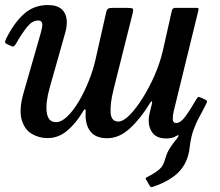

<svg xmlns="http://www.w3.org/2000/svg" viewBox="-35 -552 896 782"><path d="M-10.5 -393.5Q20.5 -456.5 61.2 -494Q102 -531.5 160 -531.5Q199 -531.5 218 -512.8Q237 -494 237 -461Q237 -442.5 232 -423.5L167 -193.5Q150 -132.5 155.5 -93.5Q161 -54.5 193 -54.5Q215 -54.5 239.2 -77.8Q263.5 -101 286 -139Q308.5 -177 326.5 -222Q344.5 -267 354 -309.5L397.5 -502Q400.5 -514 405.8 -517Q411 -520 426 -520H483.5Q503 -520 506 -516.2Q509 -512.5 505 -496.5L427.5 -187.5Q413 -129 415.5 -93Q418 -57 447 -57Q466.5 -57 492.5 -83Q518.5 -109 545.5 -151.8Q572.5 -194.5 594.8 -245.5Q617 -296.5 628.5 -346.5L665 -509Q667.5 -520 679.5 -520H761.5Q771 -520 772.8 -518.5Q774.5 -517 773 -509.5L672 -97Q668.5 -82 668.8 -66.5Q669 -51 682.5 -51Q700.5 -51 720.5 -78.2Q740.5 -105.5 763 -145Q768 -153.5 771.2 -156Q774.5 -158.5 782 -155L798 -147.5Q806 -144 807.8 -140.8Q809.5 -137.5 804.5 -128.5Q789.5 -98.5 776 -74Q762.5 -49.5 752.5 -21.2Q742.5 7 737.5 48.5Q731 107.5 696 145.5Q661 183.5 590.5 208Q582.5 210.5 580.2 210Q578 209.5 573.5 202.5L561 181Q556.5 174 559.5 172Q562.5 170 569.5 166.5Q600 150.5 615 136.8Q630 123 635.5 102Q643.5 74.5 652.2 59Q661 43.5 677.5 22.5Q680 19.5 682.8 16.2Q685.5 13 687.5 10Q699.5 -7.5 682.5 2Q674 7.5 663.5 9.8Q653 12 642 12Q599 12 581.8 -17.5Q564.5 -47 574 -89L583.5 -128.5Q586 -139 583.5 -139.5Q581 -140 576.5 -133Q538 -69.5 494.2 -29.2Q450.5 11 401.5 11Q353.5 11 332 -18.2Q310.5 -47.5 314 -97Q314.5 -107 311.2 -107Q308 -107 303 -98Q275.5 -51 239.2 -20.2Q203 10.5 158.5 10.5Q123.5 10.5 93.8 -7.2Q64 -25 52.8 -66.5Q41.5 -108 62.5 -179L131 -417.5Q132.5 -424 135 -434.5Q137.5 -445 137.5 -452Q137.5 -458 133.8 -463.2Q130 -468.5 120 -468.5Q96.5 -468.5 75.5 -442.5Q54.5 -416.5 31 -375.5Q26 -367 22.2 -363.8Q18.5 -360.5 9.5 -365L-6.5 -372.5Q-15 -376.5 -14.5 -381Q-14 -385.5 -10.5 -393.5Z"/></svg>

Font: Besley* Narrow Medium
Style: Italic
Weight: 500
Width: 4
Italic angle: -13°
Designer: Owen Earl
Foundry: indestructible type*
Version: Version 3.000; ttfautohint (v1.8.3)